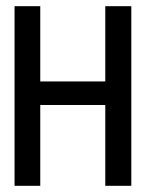

<svg xmlns="http://www.w3.org/2000/svg" viewBox="-20 -600 478 620"><path d="M27 0H110V-261H320V0H404V-580H320V-337H110V-580H27Z"/></svg>

Font: Charger Pro
Style: BdNar
Weight: 700
Designer: Jasper
Foundry: Cannot Into Space Fonts
Version: Version 1.09